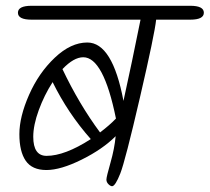

<svg xmlns="http://www.w3.org/2000/svg" viewBox="-20 -656 725 664"><path d="M89 -636H638Q685 -636 685 -612Q685 -588 638 -588H520Q515 -539 464 -319Q413 -99 396 -56Q379 -13 368 -12Q362 -12 355 -19Q348 -26 348 -35Q348 -44 362 -93Q376 -142 380 -185Q335 -140 262.5 -104Q190 -68 140.5 -68Q91 -68 69 -100Q47 -132 47 -192Q47 -252 80.5 -328Q114 -404 169.5 -456.5Q225 -509 282 -509Q369 -509 407 -307Q417 -352 436 -442Q465 -583 466 -588H89Q42 -588 42 -612Q42 -636 89 -636ZM95 -183Q95 -117 141 -117Q204 -117 294 -175Q215 -264 162 -372Q133 -327 114 -275Q95 -223 95 -183ZM268 -458Q235 -458 196 -417Q254 -295 326 -198Q359 -223 381 -246Q338 -458 268 -458Z"/></svg>

Font: Kalam Light
Style: Regular
Weight: 300
Version: Version 2.001;PS 1.0;hotconv 1.0.79;makeotf.lib2.5.61930; tt